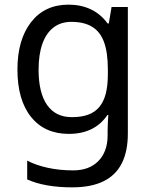

<svg xmlns="http://www.w3.org/2000/svg" viewBox="-20 -566 655 826"><path d="M275 -546Q328 -546 370.5 -526Q413 -506 443 -465H448L460 -536H530V9Q530 85 504 136.5Q478 188 425 214Q372 240 290 240Q232 240 183.5 231.5Q135 223 97 206V125Q135 145 186 156Q237 167 295 167Q364 167 403.5 126.5Q443 86 443 16V-5Q443 -17 444 -39.5Q445 -62 446 -71H442Q414 -30 372.5 -10Q331 10 276 10Q172 10 113.5 -63Q55 -136 55 -267Q55 -395 113.5 -470.5Q172 -546 275 -546ZM287 -472Q242 -472 210.5 -448Q179 -424 162.5 -378Q146 -332 146 -266Q146 -167 182.5 -114.5Q219 -62 289 -62Q330 -62 359 -72.5Q388 -83 407 -105.5Q426 -128 435 -163Q444 -198 444 -246V-267Q444 -340 427.5 -385Q411 -430 376 -451Q341 -472 287 -472Z"/></svg>

Font: hexusinhala05
Style: Book
Weight: 400
Designer: Jelle Bosma - Monotype Design Team
Foundry: Monotype Imaging Inc.
Version: Version 2.003